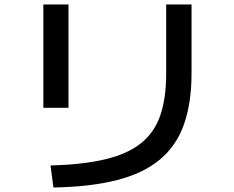

<svg xmlns="http://www.w3.org/2000/svg" viewBox="-20 -790 1040 855"><path d="M205 -53Q349 -57 448 -80.5Q547 -104 607 -151.5Q667 -199 693.5 -275.5Q720 -352 720 -463V-770H833V-465Q833 -331 799 -235.5Q765 -140 691.5 -79Q618 -18 501 12Q384 42 218 45ZM173 -310V-770H285V-310Z"/></svg>

Font: M PLUS 2 Thin Medium
Style: Regular
Weight: 500
Version: Version 1.001